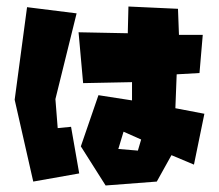

<svg xmlns="http://www.w3.org/2000/svg" viewBox="-20 -583 672 589"><path d="M343 -126 359 -179 413 -155 403 -121ZM221 -484 235 -328 385 -331V-275L282 -291L228 -134L304 -14L461 -26L506 -107L575 -78L607 -234L518 -251L522 -355L592 -359L602 -476H529L526 -556L374 -563L372 -481ZM63 -561 25 -277 82 -26 223 -51 198 -194 157 -190 150 -279 215 -542Z"/></svg>

Font: Super Mario
Style: Regular
Weight: 400
Version: Version 1.0